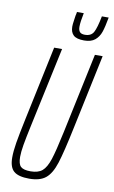

<svg xmlns="http://www.w3.org/2000/svg" viewBox="-98 -943 595 1002"><g transform="rotate(10 199.0 -442.0)"><path d="M25 -86Q25 -119 32.5 -164.5Q40 -210 58 -295L141 -688H183L92 -263Q78 -198 71.5 -160Q65 -122 65 -96Q65 -58 79.5 -44.5Q94 -31 131 -31Q172 -31 193.5 -49.5Q215 -68 230 -113.5Q245 -159 267 -263L357 -688H398L315 -295Q287 -161 268 -101.5Q249 -42 218.5 -17Q188 8 131 8Q74 8 49.5 -13Q25 -34 25 -86ZM215 -813Q215 -825 218 -844Q221 -863 222 -872Q224 -878 226 -892H262Q252 -844 252 -819Q252 -800 260 -791Q268 -782 287 -782Q320 -782 333 -806Q346 -830 358 -892H394Q385 -841 375.5 -813.5Q366 -786 345.5 -769Q325 -752 288 -752Q248 -752 231.5 -767.5Q215 -783 215 -813Z"/></g></svg>

Font: Saira Ultra Condensed ExLight
Style: Italic
Weight: 200
Width: 1
Italic angle: -12°
Designer: Hector Gatti with collaboration of the Omnibus-Type team
Foundry: Omnibus-Type
Version: Version 1.001; ttfautohint (v1.8)